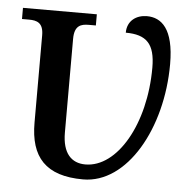

<svg xmlns="http://www.w3.org/2000/svg" viewBox="-52 -777 828 839"><g transform="rotate(5 361.5 -357.5)"><path d="M343 10C535 10 678 -242 678 -525C678 -681 622 -725 559 -725C513 -725 473 -698 473 -645C564 -645 602 -607 602 -503C602 -254 486 -56 347 -56C286 -56 246 -96 246 -187V-598C246 -657 275 -665 309 -665H340V-714H16V-665H47C81 -665 110 -657 110 -602V-219C110 -68 178 10 343 10Z"/></g></svg>

Font: Noto Serif Semi
Style: Regular
Weight: 600
Designer: Monotype Design Team
Foundry: Monotype Imaging Inc.
Version: Version 1.002